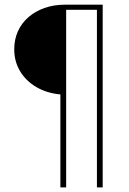

<svg xmlns="http://www.w3.org/2000/svg" viewBox="-20 -687 561 832"><path d="M241.7 125V-277.8Q182.6 -283.3 137.5 -309.7Q92.4 -336.1 67 -378.5Q41.7 -420.8 41.7 -473.6Q41.7 -516 57.6 -551.4Q73.6 -586.8 103.1 -612.5Q132.6 -638.2 172.9 -652.4Q213.2 -666.7 261.8 -666.7H425V125H400V-644.4H266.7V125Z"/></svg>

Font: Afacad Flux Thin
Style: Regular
Weight: 250
Designer: Kristian Moeller
Foundry: Dicotype
Version: Version 1.100